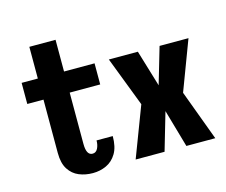

<svg xmlns="http://www.w3.org/2000/svg" viewBox="-96 -788 1091 927"><g transform="rotate(-15 450.0 -324.0)"><path d="M121 -128V-394.5H40V-500H121V-658.5H252V-500H404.5V-394.5H252V-138Q252 -81 283 -81Q300 -81 308.8 -98Q317.5 -115 317.5 -138H398.5Q398.5 -84 379 -51.5Q359.5 -19 328 -4.5Q296.5 10 260.5 10Q223 10 191.5 -3Q160 -16 140.5 -46.2Q121 -76.5 121 -128Z M476 0 571.5 -251 476 -500H621L676 -317.5L729.5 -500H874L780.5 -252L874 0H729.5L675.5 -188.5L620.5 0Z"/></g></svg>

Font: Trispace Condensed SemiBold
Style: Regular
Weight: 600
Width: 3
Designer: Tyler Finck
Foundry: Etcetera Type Company
Version: Version 1.210; ttfautohint (v1.8.3)